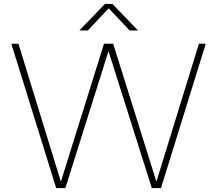

<svg xmlns="http://www.w3.org/2000/svg" viewBox="-20 -964 1113 984"><path d="M268 0 38 -740H74.5L292 -33L513 -740H560L781.5 -33L999.5 -740H1034.5L805 0H758L536 -702L315 0ZM387 -808 518 -944H556L687 -808H644L537 -921.5L430.5 -808Z"/></svg>

Font: Encode Sans SmExp Th
Style: Regular
Weight: 100
Width: 6
Designer: Multiple Designers
Foundry: Impallari Type
Version: Version 3.002; ttfautohint (v1.8.3) -l 8 -r 50 -G 200 -x 14 